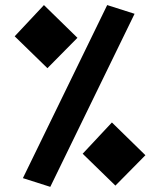

<svg xmlns="http://www.w3.org/2000/svg" viewBox="-20 -723 626 753"><path d="M177.2 9.8 507.8 -668.9 400.4 -703.1 69.8 -24.4ZM432.6 4.9 550.3 -114.3 418.9 -242.7 304.2 -120.1ZM166 -455.6 283.7 -574.7 152.3 -703.1 37.6 -580.6Z"/></svg>

Font: CaskaydiaCove Nerd Font
Style: Bold
Weight: 700
Designer: Aaron Bell
Foundry: Saja Typeworks
Version: Version 2111.1;Nerd Fonts 2.3.0